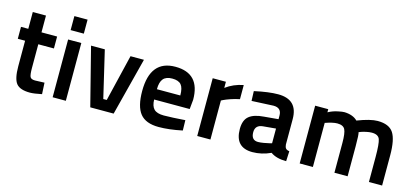

<svg xmlns="http://www.w3.org/2000/svg" viewBox="-60 -1145 3459 1602"><g transform="rotate(15 1669.5 -344.5)"><path d="M331 -396H196V-192Q196 -135 204.5 -116Q213 -97 248 -97L329 -100L334 -2Q267 12 232 12Q146 12 114 -28Q82 -68 82 -176V-396H19V-499H82V-644H196V-499H331Z M426 0V-499H540V0ZM426 -580V-701H540V-580Z M624 -499H743L838 -95H868L965 -499H1081L953 0H751Z M1361 -93Q1396 -93 1442 -95.5Q1488 -98 1516 -100L1545 -102L1547 -13Q1433 11 1344 11Q1232 11 1183 -50Q1134 -111 1134 -244Q1134 -511 1351 -511Q1564 -511 1564 -283L1556 -201H1249Q1250 -145 1275.5 -119Q1301 -93 1361 -93ZM1249 -290H1451Q1451 -355 1428 -382Q1405 -409 1351 -409Q1298 -409 1273.5 -380.5Q1249 -352 1249 -290Z M1675 0V-499H1789V-446Q1855 -495 1940 -511V-389Q1900 -381 1862.5 -368Q1825 -355 1807 -346L1789 -337V0Z M2408 -342V-122Q2410 -100 2419 -89.5Q2428 -79 2450 -76L2446 11Q2360 11 2311 -25Q2233 11 2153 11Q2003 11 2003 -149Q2003 -226 2044.5 -260Q2086 -294 2171 -300L2294 -311V-342Q2294 -409 2225 -409L2037 -400L2034 -484Q2157 -511 2238 -511Q2408 -511 2408 -342ZM2294 -230 2184 -220Q2118 -214 2118 -152Q2118 -83 2177 -83Q2197 -83 2226.5 -88Q2256 -93 2275 -98L2294 -103Z M2674 0H2560V-499H2673V-472Q2715 -495 2760 -503Q2792 -510 2812 -510Q2886 -507 2924 -468Q3035 -511 3098 -511Q3197 -511 3234.5 -453.5Q3272 -396 3272 -261V0H3158V-216Q3158 -329 3145 -366.5Q3132 -404 3076 -404Q3054 -404 3027 -398Q3000 -392 2984 -386Q2968 -380 2967 -379Q2974 -363 2974 -259V0H2860V-257Q2860 -342 2844.5 -373Q2829 -404 2778 -404Q2758 -404 2732 -398Q2706 -392 2690 -386L2674 -381Z"/></g></svg>

Font: TypoPRO Titillium Text
Style: 800 wt
Weight: 800
Designer: Accademia di Belle Arti di Urbino and others
Foundry: Accademia di Belle Arti di Urbino and others.
Version: Version 25.000